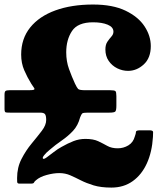

<svg xmlns="http://www.w3.org/2000/svg" viewBox="-20 -791 728 848"><path d="M55.5 -4.5Q55.5 -51 74.8 -88.5Q94 -126 119.5 -156.8Q145 -187.5 164.5 -213Q184 -238.5 184 -261Q184 -280 178.8 -286.8Q173.5 -293.5 158 -293.5H25Q12 -293.5 6 -294.5Q0 -295.5 0 -309.5V-372.5Q0 -386 4.5 -389.2Q9 -392.5 21.5 -392.5H106Q126 -392.5 130.2 -395Q134.5 -397.5 129.8 -403.8Q125 -410 118.5 -420.5Q100.5 -449.5 87 -480.8Q73.5 -512 73.5 -550Q73.5 -620 113.2 -669.5Q153 -719 224.5 -745Q296 -771 391 -771Q478 -771 534.5 -743.8Q591 -716.5 618.5 -674.5Q646 -632.5 646 -587.5Q646 -535 615 -506.5Q584 -478 545.5 -478Q521 -478 498 -489.2Q475 -500.5 460.2 -521.8Q445.5 -543 445.5 -572.5Q445.5 -594 454.5 -607Q463.5 -620 472.2 -629.8Q481 -639.5 481 -651Q481 -671.5 455.5 -682Q430 -692.5 391 -692.5Q323.5 -692.5 298 -654Q272.5 -615.5 272.5 -560Q272.5 -520 284.8 -486.2Q297 -452.5 311 -422Q319.5 -404 325 -398.2Q330.5 -392.5 357.5 -392.5H467Q485.5 -392.5 489.8 -388.5Q494 -384.5 494 -366.5V-324Q494 -303 489 -298.2Q484 -293.5 462.5 -293.5H367.5Q347.5 -293.5 343.5 -290.2Q339.5 -287 334 -273Q324.5 -236.5 302.5 -213Q280.5 -189.5 252.8 -170.5Q225 -151.5 199 -129Q184 -117 174.8 -105.2Q165.5 -93.5 170.5 -90Q174 -87 187 -96.5Q200 -106 217.5 -119.5Q235 -133 251.5 -142Q279.5 -158 304.8 -167.8Q330 -177.5 357 -177.5Q392.5 -177.5 414 -167.2Q435.5 -157 454.2 -146.5Q473 -136 500 -136Q525.5 -136 547 -149Q568.5 -162 575.5 -188.5Q580.5 -201.5 580.5 -208.5Q580.5 -215.5 599.5 -215.5H640Q656 -215.5 656.2 -207.8Q656.5 -200 655.5 -186Q651.5 -120 628.8 -69.8Q606 -19.5 566.2 9Q526.5 37.5 472 37.5Q426 37.5 393.8 27.8Q361.5 18 337 5.5Q312.5 -7 290.2 -16.8Q268 -26.5 241.5 -26.5Q216.5 -26.5 186.2 -18.2Q156 -10 139 5Q131.5 11 130 15.5Q128.5 20 115.5 20H65.5Q56 20 55.8 11.8Q55.5 3.5 55.5 -4.5Z"/></svg>

Font: Besley* Condensed Heavy
Style: Regular
Weight: 800
Width: 3
Designer: Owen Earl
Foundry: indestructible type*
Version: Version 3.000; ttfautohint (v1.8.3)